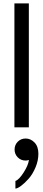

<svg xmlns="http://www.w3.org/2000/svg" viewBox="-20 -750 255 1131"><path d="M130.9 65.9Q160.6 65.9 183.3 89.4Q206.1 112.8 206.1 155.8Q206.1 196.3 189.2 236.1Q172.4 275.9 149.4 302Q126.5 328.1 104.5 344.5Q82.5 360.8 70.8 360.8V315.9Q91.8 309.1 119.1 266.4Q146.5 223.6 150.4 192.4Q139.2 195.8 130.9 195.8Q103.5 195.8 84.7 177Q65.9 158.2 65.9 130.9Q65.9 103.5 84.7 84.7Q103.5 65.9 130.9 65.9ZM64.9 0V-730H149.9V0Z"/></svg>

Font: Miedinger*
Style: Book
Weight: 400
Version: Version 001.000